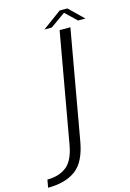

<svg xmlns="http://www.w3.org/2000/svg" viewBox="-295 -764 714 1058"><g transform="rotate(-15 62.0 -234.5)"><path d="M-157.5 229.5Q-58.5 229.5 0.8 186Q60 142.5 80 28.5L190 -593H128.5L18 30.5Q3 117.5 -39.5 151.2Q-82 185 -149.5 185ZM48.5 -618H90.5L176.5 -679L240.5 -618H282.5L200.5 -697.5H157Z"/></g></svg>

Font: Anybody Thin Light
Style: Italic
Weight: 300
Italic angle: -10°
Version: Version 1.113;gftools[0.9.25]